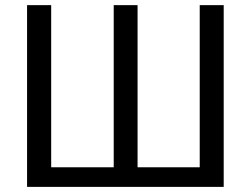

<svg xmlns="http://www.w3.org/2000/svg" viewBox="-20 -731 981 751"><path d="M180.2 -710.9V-76.7H424.8V-710.9H518.1V-76.7H761.2V-710.9H855V0H85.9V-710.9Z"/></svg>

Font: Roboto
Style: Regular
Weight: 400
Designer: Google
Version: Version 2.001047; 2015